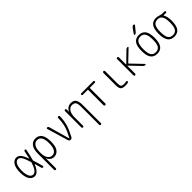

<svg xmlns="http://www.w3.org/2000/svg" viewBox="286 -2231 3928 3928"><g transform="rotate(-45 2250.0 -267.5)"><path d="M208 -484.4Q156.2 -484.4 125.5 -426.8Q94.7 -369.1 94.7 -260.3Q94.7 -151.4 125.5 -94.2Q156.2 -37.1 208 -37.1Q292 -37.1 355.5 -238.3Q358.4 -246.1 355.5 -253.9Q311.5 -391.6 278.8 -438Q246.1 -484.4 208 -484.4ZM204.1 9.8Q132.8 9.8 88.4 -58.6Q43.9 -127 43.9 -259.8Q43.9 -391.6 87.9 -460.9Q131.8 -530.3 204.1 -530.3Q254.9 -530.3 293.5 -490.2Q332 -450.2 376 -330.1Q378.9 -324.2 380.9 -330.1Q396.5 -395.5 415 -495.1Q417 -505.9 424.8 -512.7Q432.6 -519.5 442.9 -519.5Q453.1 -519.5 459 -512.2Q464.8 -504.9 462.9 -495.1Q435.5 -348.6 407.2 -255.9Q404.3 -247.1 407.2 -238.3Q439.5 -139.6 469.7 -24.4Q471.7 -15.6 466.3 -7.8Q460.9 0 451.2 0Q426.8 0 419.9 -25.4Q391.6 -131.8 381.8 -166Q380.9 -168 378.9 -168.5Q377 -168.9 376 -167Q303.7 9.8 204.1 9.8Z M624 -275.4V-245.1Q624 -147.5 660.6 -92.8Q697.3 -38.1 757.8 -38.1Q821.3 -38.1 855.5 -93.8Q889.6 -149.4 889.6 -259.8Q889.6 -481.4 757.8 -482.4Q697.3 -482.4 660.6 -427.7Q624 -373 624 -275.4ZM575.2 195.3V-273.4Q575.2 -398.4 623 -464.4Q670.9 -530.3 757.8 -530.3Q939.5 -530.3 940.4 -259.8Q940.4 -117.2 891.6 -53.7Q842.8 9.8 767.6 9.8Q668.9 9.8 627 -88.9Q627 -90.8 626 -90.8Q624 -90.8 624 -89.8V195.3Q624 206.1 617.2 212.9Q610.4 219.7 600.1 219.7Q589.8 219.7 582.5 212.9Q575.2 206.1 575.2 195.3Z M1205.1 -34.2 1068.4 -494.1Q1065.4 -503.9 1071.3 -511.7Q1077.1 -519.5 1086.9 -519.5Q1098.6 -519.5 1108.4 -512.2Q1118.2 -504.9 1121.1 -494.1L1250 -38.1Q1250 -37.1 1251 -37.1Q1252.9 -37.1 1252.9 -38.1Q1326.2 -173.8 1354 -271.5Q1381.8 -369.1 1383.8 -495.1Q1383.8 -504.9 1391.6 -512.2Q1399.4 -519.5 1409.7 -519.5Q1419.9 -519.5 1427.2 -512.7Q1434.6 -505.9 1434.6 -495.1Q1432.6 -371.1 1404.3 -272.9Q1376 -174.8 1300.8 -31.2Q1285.2 0 1250 0Q1234.4 0 1221.7 -9.8Q1209 -19.5 1205.1 -34.2Z M1607.4 0Q1597.7 0 1590.3 -6.8Q1583 -13.7 1583 -25.4V-496.1Q1583 -505.9 1589.4 -512.7Q1595.7 -519.5 1606 -519.5Q1616.2 -519.5 1623 -512.7Q1629.9 -505.9 1629.9 -496.1L1630.9 -430.7Q1630.9 -429.7 1631.8 -429.7Q1632.8 -429.7 1632.8 -430.7Q1652.3 -476.6 1691.4 -503.4Q1730.5 -530.3 1780.3 -530.3Q1860.4 -530.3 1894 -482.9Q1927.7 -435.5 1927.7 -320.3V196.3Q1927.7 206.1 1920.4 212.9Q1913.1 219.7 1902.8 219.7Q1892.6 219.7 1885.7 212.9Q1878.9 206.1 1878.9 196.3V-310.5Q1878.9 -416 1855 -450.2Q1831.1 -484.4 1770 -484.4Q1709 -484.4 1670.4 -427.2Q1631.8 -370.1 1631.8 -271.5V-25.4Q1631.8 -14.6 1625 -7.3Q1618.2 0 1607.4 0Z M2076.2 -475.6Q2067.4 -475.6 2060.5 -482.4Q2053.7 -489.3 2053.7 -498Q2053.7 -506.8 2060.5 -513.2Q2067.4 -519.5 2076.2 -519.5H2423.8Q2432.6 -519.5 2439.5 -513.2Q2446.3 -506.8 2446.3 -498Q2446.3 -489.3 2439.5 -482.4Q2432.6 -475.6 2423.8 -475.6H2284.2Q2276.4 -475.6 2276.4 -466.8V-25.4Q2276.4 -15.6 2268.6 -7.8Q2260.7 0 2250 0Q2240.2 0 2232.4 -6.8Q2224.6 -13.7 2224.6 -25.4V-466.8Q2224.6 -475.6 2215.8 -475.6Z M2830.1 9.8Q2750 9.8 2720.2 -21Q2690.4 -51.8 2690.4 -134.8V-494.1Q2690.4 -503.9 2698.2 -511.7Q2706.1 -519.5 2715.8 -519.5Q2725.6 -519.5 2733.4 -512.2Q2741.2 -504.9 2741.2 -494.1V-139.6Q2741.2 -75.2 2759.8 -54.7Q2778.3 -34.2 2835 -34.2Q2864.3 -34.2 2898.4 -42Q2906.2 -43.9 2913.1 -39.6Q2919.9 -35.2 2919.9 -27.3Q2919.9 -2.9 2898.4 2Q2863.3 9.8 2830.1 9.8Z M3089.8 -25.4V-495.1Q3089.8 -505.9 3096.7 -512.7Q3103.5 -519.5 3114.7 -519.5Q3126 -519.5 3132.8 -512.7Q3139.6 -505.9 3139.6 -495.1V-291Q3139.6 -289.1 3141.6 -287.6Q3143.6 -286.1 3146.5 -288.1L3360.4 -498Q3382.8 -520.5 3414.1 -519.5Q3421.9 -519.5 3425.3 -511.7Q3428.7 -503.9 3422.9 -498L3191.4 -276.4Q3185.5 -270.5 3191.4 -263.7L3422.9 -22.5Q3428.7 -16.6 3425.3 -8.3Q3421.9 0 3414.1 0Q3383.8 0 3361.3 -23.4L3144.5 -251Q3143.6 -252.9 3141.6 -252Q3139.6 -251 3139.6 -249V-25.4Q3139.6 -14.6 3132.8 -7.3Q3126 0 3114.7 0Q3103.5 0 3096.7 -6.8Q3089.8 -13.7 3089.8 -25.4Z M3855.5 -433.1Q3822.3 -486.3 3750 -486.3Q3677.7 -486.3 3644.5 -433.1Q3611.3 -379.9 3611.3 -259.8Q3611.3 -139.6 3644.5 -86.9Q3677.7 -34.2 3750 -34.2Q3822.3 -34.2 3855.5 -86.9Q3888.7 -139.6 3888.7 -259.8Q3888.7 -379.9 3855.5 -433.1ZM3893.1 -55.7Q3845.7 9.8 3750 9.8Q3654.3 9.8 3606.9 -55.7Q3559.6 -121.1 3559.6 -260.3Q3559.6 -399.4 3606.9 -464.8Q3654.3 -530.3 3750 -530.3Q3845.7 -530.3 3893.1 -464.8Q3940.4 -399.4 3940.4 -260.3Q3940.4 -121.1 3893.1 -55.7ZM3767.6 -724.6Q3789.1 -754.9 3825.2 -754.9Q3835.9 -754.9 3840.3 -745.1Q3844.7 -735.4 3837.9 -726.6L3742.2 -610.4Q3727.5 -590.8 3700.2 -589.8Q3692.4 -589.8 3687.5 -597.7Q3682.6 -605.5 3688.5 -612.3Z M4350.6 -433.1Q4317.4 -486.3 4245.1 -486.3Q4172.9 -486.3 4139.6 -433.1Q4106.4 -379.9 4106.4 -259.8Q4106.4 -139.6 4139.6 -86.9Q4172.9 -34.2 4245.1 -34.2Q4317.4 -34.2 4350.6 -86.9Q4383.8 -139.6 4383.8 -259.8Q4383.8 -379.9 4350.6 -433.1ZM4245.1 -530.3Q4285.2 -530.3 4328.1 -515.1Q4371.1 -500 4409.2 -500H4461.9Q4470.7 -500 4477.5 -493.7Q4484.4 -487.3 4484.4 -478Q4484.4 -468.8 4477.5 -462.4Q4470.7 -456.1 4461.9 -456.1H4391.6Q4390.6 -456.1 4390.6 -455.1Q4390.6 -454.1 4391.1 -454.1Q4391.6 -454.1 4391.6 -453.1Q4434.6 -388.7 4434.6 -259.8Q4434.6 -121.1 4387.7 -55.7Q4340.8 9.8 4245.1 9.8Q4149.4 9.8 4102.1 -55.7Q4054.7 -121.1 4054.7 -260.3Q4054.7 -399.4 4102.1 -464.8Q4149.4 -530.3 4245.1 -530.3Z"/></g></svg>

Font: Rounded Mgen+ 1m light
Style: Regular
Weight: 200
Designer: [Source Han Sans]
Ryoko NISHIZUKA  (kana & ideographs); Paul D. Hunt (Latin, Greek & Cyrillic); Wenlong ZHANG  (bopomofo
Version: Version 1.059.20150602